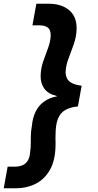

<svg xmlns="http://www.w3.org/2000/svg" viewBox="-31 -831 525 1030"><path d="M229 -811Q299 -811 340 -776.5Q381 -742 380 -676Q379 -635 365 -594.5Q351 -554 336.5 -516.5Q322 -479 321 -444Q321 -425 329 -409.5Q337 -394 356.5 -384.5Q376 -375 407 -371L387 -260Q345 -256 318.5 -240.5Q292 -225 279.5 -193Q267 -161 267 -106Q266 -97 266.5 -88Q267 -79 267 -70.5Q267 -62 267 -53Q266 29 237 80Q208 131 160 155Q112 179 55 179H-11L10 63H49Q71 63 88.5 56Q106 49 117.5 31.5Q129 14 131 -19Q134 -38 134 -59Q134 -80 134.5 -104Q135 -128 140 -155Q144 -200 160.5 -233Q177 -266 206 -286.5Q235 -307 274 -314V-316Q227 -327 206.5 -356Q186 -385 187 -425Q188 -466 201.5 -503.5Q215 -541 227.5 -575.5Q240 -610 241 -641Q241 -672 225 -683.5Q209 -695 182 -695H143L164 -811Z"/></svg>

Font: DM Sans 20pt ExtraBold
Style: Italic
Weight: 800
Italic angle: -10°
Version: Version 4.004;gftools[0.9.30]